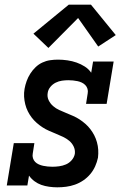

<svg xmlns="http://www.w3.org/2000/svg" viewBox="-20 -793 540 821"><path d="M225 8Q208 8 190 5.5Q172 3 156.5 -2.5Q141 -8 127.5 -18Q114 -28 104 -42L97 0H9L39 -181H127L120 -136Q118 -126 121 -116.5Q124 -107 130.5 -100.5Q137 -94 146 -90Q155 -86 164.5 -84Q174 -82 184 -81Q194 -80 204 -80Q218 -80 233 -82Q248 -84 262 -90Q276 -96 286.5 -108Q297 -120 300 -135Q302 -152 295 -166.5Q288 -181 276 -191Q264 -201 249 -208Q234 -215 219.5 -221Q205 -227 190 -233.5Q175 -240 162 -248.5Q149 -257 137 -267.5Q125 -278 115.5 -290.5Q106 -303 99 -317Q92 -331 88 -347Q84 -363 83 -379.5Q82 -396 85 -413Q88 -430 94 -446.5Q100 -463 109.5 -478Q119 -493 132 -505.5Q145 -518 161 -525.5Q177 -533 194 -535.5Q211 -538 228 -538Q248 -538 268.5 -535Q289 -532 307.5 -525.5Q326 -519 342.5 -508.5Q359 -498 370 -482L378 -530H466L436 -349H348L355 -394Q357 -404 354 -413.5Q351 -423 344.5 -429.5Q338 -436 329.5 -440Q321 -444 311.5 -446Q302 -448 292 -449Q282 -450 272 -450Q259 -450 245 -448Q231 -446 218 -439.5Q205 -433 195.5 -421.5Q186 -410 184 -396Q181 -379 188 -364.5Q195 -350 207 -339.5Q219 -329 233.5 -322.5Q248 -316 262.5 -310Q277 -304 292 -297.5Q307 -291 320 -282.5Q333 -274 345 -263.5Q357 -253 366.5 -240.5Q376 -228 383 -214.5Q390 -201 394.5 -185Q399 -169 400 -152.5Q401 -136 399 -119Q395 -100 387 -82Q379 -64 366 -48.5Q353 -33 336 -21.5Q319 -10 300.5 -3.5Q282 3 263 5.5Q244 8 225 8ZM187 -588 123 -649 274 -773H369L475 -643L400 -594L314 -716Z"/></svg>

Font: Iosevka Slab Semibold Oblique
Style: Regular
Weight: 600
Italic angle: -9°
Monospace: yes
Designer: Belleve Invis
Foundry: Belleve Invis
Version: Version 11.1.1; ttfautohint (v1.8.3)